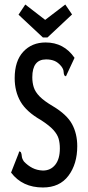

<svg xmlns="http://www.w3.org/2000/svg" viewBox="-20 -820 390 850"><path d="M170 10Q79 10 29 -56L62 -140L65 -150L72 -147Q76 -139 76.5 -128.5Q77 -118 86 -105Q103 -87 123.5 -76.5Q144 -66 170 -65Q204 -65 224.5 -90.5Q245 -116 245 -163Q245 -187 239.5 -206Q234 -225 216.5 -244.5Q199 -264 162 -288Q97 -325 71 -370Q45 -415 45 -474Q45 -550 83 -591Q121 -632 182 -632Q263 -632 310 -564L276 -491L272 -482L265 -486Q262 -493 261.5 -503.5Q261 -514 251 -527Q237 -544 221 -550.5Q205 -557 184 -557Q123 -557 123 -478Q123 -454 129.5 -433.5Q136 -413 155.5 -393Q175 -373 214 -350Q276 -313 299 -270.5Q322 -228 322 -173Q322 -94 283 -42Q244 10 170 10ZM269 -800 299 -756 190 -654H170L62 -755L92 -800L180 -732Z"/></svg>

Font: Inconsolata ExtraCondensed SemiBold
Style: Regular
Weight: 600
Width: 2
Monospace: yes
Designer: Raph Levien, Cyreal, Brenton Simpson
Foundry: Raph Levien, Cyreal, Google
Version: Version 3.001; ttfautohint (v1.8.2.53-6de2)